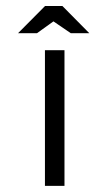

<svg xmlns="http://www.w3.org/2000/svg" viewBox="-20 -608 351 628"><path d="M190.9 0H127V-443.8H190.9ZM272 -499.5H211.4L154.8 -538.1L101.1 -499.5H39.1L127.4 -588.4H184.1Z"/></svg>

Font: Meera
Style: Regular
Weight: 400
Designer: Hussain KH and Suresh P for Swathanthra Malayalam Computing (SMC)
Version: Version 7.0.0+20221109